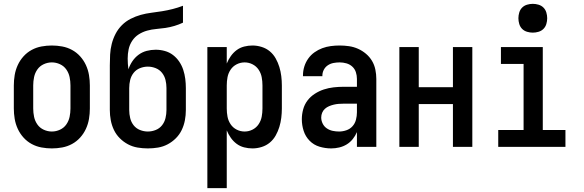

<svg xmlns="http://www.w3.org/2000/svg" viewBox="-20 -765 3040 1000"><path d="M250 8Q223 8 196 3Q169 -2 145 -15Q121 -28 102.5 -48.5Q84 -69 72.5 -94Q61 -119 56.5 -146Q52 -173 52 -200V-320Q52 -347 56.5 -374Q61 -401 72.5 -426Q84 -451 102.5 -471.5Q121 -492 145 -505Q169 -518 196 -523Q223 -528 250 -528Q277 -528 304 -523Q331 -518 355 -505Q379 -492 397.5 -471.5Q416 -451 427.5 -426Q439 -401 443.5 -374Q448 -347 448 -320V-200Q448 -173 443.5 -146Q439 -119 427.5 -94Q416 -69 397.5 -48.5Q379 -28 355 -15Q331 -2 304 3Q277 8 250 8ZM250 -80Q272 -80 292.5 -89.5Q313 -99 325.5 -117Q338 -135 342.5 -156.5Q347 -178 347 -200V-320Q347 -342 342.5 -363.5Q338 -385 325.5 -403Q313 -421 292.5 -430.5Q272 -440 250 -440Q228 -440 207.5 -430.5Q187 -421 174.5 -403Q162 -385 157.5 -363.5Q153 -342 153 -320V-200Q153 -178 157.5 -156.5Q162 -135 174.5 -117Q187 -99 207.5 -89.5Q228 -80 250 -80Z M750 8Q723 8 696.5 3.5Q670 -1 646.5 -13.5Q623 -26 604 -45Q585 -64 573.5 -88Q562 -112 557 -138.5Q552 -165 552 -192V-425Q552 -453 553.5 -481Q555 -509 562 -536.5Q569 -564 582 -589Q595 -614 615 -634Q635 -654 660.5 -667Q686 -680 713 -687.5Q740 -695 768 -698.5Q796 -702 824 -706.5Q852 -711 879.5 -718Q907 -725 933 -735V-647Q912 -637 888.5 -630Q865 -623 841.5 -619.5Q818 -616 794 -614Q770 -612 746.5 -605.5Q723 -599 702.5 -586Q682 -573 668.5 -552.5Q655 -532 650 -508.5Q645 -485 645 -460Q645 -446 646 -432Q647 -418 649 -404Q656 -426 669.5 -446Q683 -466 702 -480Q721 -494 744 -500Q767 -506 791 -506Q815 -506 838.5 -499.5Q862 -493 881 -478.5Q900 -464 913.5 -444Q927 -424 934.5 -401Q942 -378 945 -354Q948 -330 948 -306V-192Q948 -165 943 -138.5Q938 -112 926.5 -88Q915 -64 896 -45Q877 -26 853.5 -13.5Q830 -1 803.5 3.5Q777 8 750 8ZM750 -80Q771 -80 791 -88Q811 -96 824 -112.5Q837 -129 842 -150Q847 -171 847 -192V-306Q847 -328 842 -348.5Q837 -369 824 -385.5Q811 -402 791 -410Q771 -418 750 -418Q729 -418 709 -410Q689 -402 676 -385.5Q663 -369 658 -348.5Q653 -328 653 -306V-192Q653 -171 658 -150Q663 -129 676 -112.5Q689 -96 709 -88Q729 -80 750 -80Z M1060 215V-520H1161V-434Q1169 -454 1182 -472.5Q1195 -491 1212.5 -504Q1230 -517 1251.5 -522.5Q1273 -528 1295 -528Q1319 -528 1343 -520.5Q1367 -513 1385.5 -497.5Q1404 -482 1416 -460.5Q1428 -439 1435 -416Q1442 -393 1445 -368.5Q1448 -344 1448 -320V-200Q1448 -176 1445 -151.5Q1442 -127 1435 -104Q1428 -81 1416 -59.5Q1404 -38 1385.5 -22.5Q1367 -7 1343 0.5Q1319 8 1295 8Q1273 8 1251.5 2.5Q1230 -3 1212.5 -16Q1195 -29 1182 -47.5Q1169 -66 1161 -86V215ZM1254 -80Q1276 -80 1295.5 -90Q1315 -100 1327 -118Q1339 -136 1343 -157Q1347 -178 1347 -200V-320Q1347 -342 1343 -363Q1339 -384 1327 -402Q1315 -420 1295.5 -430Q1276 -440 1254 -440Q1232 -440 1212.5 -430Q1193 -420 1181 -402Q1169 -384 1165 -363Q1161 -342 1161 -320V-200Q1161 -178 1165 -157Q1169 -136 1181 -118Q1193 -100 1212.5 -90Q1232 -80 1254 -80Z M1705 8Q1674 8 1644 -1Q1614 -10 1592.5 -32Q1571 -54 1561.5 -83.5Q1552 -113 1552 -144Q1552 -170 1559 -195.5Q1566 -221 1581.5 -241.5Q1597 -262 1619.5 -276.5Q1642 -291 1666.5 -299Q1691 -307 1717 -310Q1743 -313 1769 -313H1839V-354Q1839 -372 1833.5 -389Q1828 -406 1815 -418Q1802 -430 1784.5 -435Q1767 -440 1749 -440Q1733 -440 1717 -437Q1701 -434 1687.5 -425Q1674 -416 1666.5 -401.5Q1659 -387 1659 -371V-368H1558V-373Q1558 -396 1565 -418.5Q1572 -441 1585.5 -460Q1599 -479 1618 -492.5Q1637 -506 1658.5 -514Q1680 -522 1703 -525Q1726 -528 1749 -528Q1773 -528 1797.5 -524.5Q1822 -521 1844.5 -511Q1867 -501 1886 -485Q1905 -469 1917.5 -448Q1930 -427 1935 -402.5Q1940 -378 1940 -354V0H1839V-77Q1831 -58 1817.5 -41Q1804 -24 1786 -13Q1768 -2 1747 3Q1726 8 1705 8ZM1746 -80Q1765 -80 1784 -86.5Q1803 -93 1816 -107.5Q1829 -122 1834 -141.5Q1839 -161 1839 -180V-225H1769Q1756 -225 1743.5 -224Q1731 -223 1718.5 -220Q1706 -217 1694 -212Q1682 -207 1672.5 -198.5Q1663 -190 1658 -178Q1653 -166 1653 -153Q1653 -137 1660.5 -121.5Q1668 -106 1682 -96.5Q1696 -87 1712.5 -83.5Q1729 -80 1746 -80Z M2060 0V-520H2161V-311H2339V-520H2440V0H2339V-223H2161V0Z M2575 0V-88H2707V-432H2589V-520H2807V-88H2925V0ZM2755 -595Q2740 -595 2725 -599.5Q2710 -604 2699.5 -614.5Q2689 -625 2684.5 -640Q2680 -655 2680 -670Q2680 -685 2684.5 -700Q2689 -715 2699.5 -725.5Q2710 -736 2725 -740.5Q2740 -745 2755 -745Q2770 -745 2785 -740.5Q2800 -736 2810.5 -725.5Q2821 -715 2825.5 -700Q2830 -685 2830 -670Q2830 -655 2825.5 -640Q2821 -625 2810.5 -614.5Q2800 -604 2785 -599.5Q2770 -595 2755 -595Z"/></svg>

Font: Iosevka Term Semibold
Style: Regular
Weight: 600
Monospace: yes
Designer: Belleve Invis
Foundry: Belleve Invis
Version: Version 31.4.0